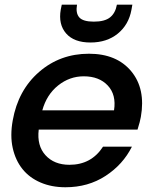

<svg xmlns="http://www.w3.org/2000/svg" viewBox="-20 -789 657 818"><path d="M336.9 -463.9Q276.4 -463.9 227.5 -424.8Q178.7 -385.7 160.2 -318.8H465.8Q476.1 -385.3 439.2 -424.6Q402.3 -463.9 336.9 -463.9ZM542 -164.1Q503.9 -87.9 429.7 -39.6Q355.5 8.8 258.8 8.8Q199.7 8.8 152.6 -11.5Q105.5 -31.7 75.7 -68.8Q45.9 -106 34.2 -158.4Q22.5 -210.9 34.2 -275.9Q57.1 -404.8 146.5 -482.4Q235.8 -560.1 358.9 -560.1Q477.1 -560.1 539.1 -485.4Q601.1 -410.6 580.1 -291Q577.1 -272.5 565.9 -236.8H145Q136.7 -168.5 173.8 -127.7Q210.9 -86.9 275.9 -86.9Q369.1 -86.9 418.9 -164.1ZM540 -747.1Q528.3 -683.6 481.9 -645.8Q435.5 -607.9 365.2 -607.9Q295.4 -607.9 261.7 -646.5Q228 -685.1 238.8 -748L243.2 -769H308.1Q301.8 -733.4 317.6 -715.1Q333.5 -696.8 379.9 -696.8Q426.3 -696.8 449 -715.1Q471.7 -733.4 478 -769H543.9Z"/></svg>

Font: SVN-Poppins Medium
Style: Italic
Weight: 500
Italic angle: -10°
Designer: Ninad Kale (Devanagari), Jonny Pinhorn (Latin)
Foundry: Indian Type Foundry
Version: Version 3.002 2017